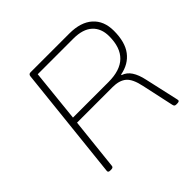

<svg xmlns="http://www.w3.org/2000/svg" viewBox="-169 -884 1071 1071"><g transform="rotate(-45 366.0 -349.0)"><path d="M128 2Q112 2 113 -10L185 -685Q187 -700 201 -700H507Q597 -700 645.5 -656.5Q694 -613 694 -535Q694 -446 656.5 -396.5Q619 -347 550 -334L549 -330Q580 -320 599 -291Q618 -262 628 -215L670 -28Q672 -21 673 -14.5Q674 -8 674 -7Q674 2 656 2H649Q642 2 638 -1Q634 -4 632 -14L591 -203Q577 -270 548 -294Q519 -318 467 -318H186L153 -10Q152 2 136 2ZM190 -354H471Q654 -354 654 -532Q654 -594 616 -629Q578 -664 503 -664H222Z"/></g></svg>

Font: Asap Expanded Expanded Thin
Style: Italic
Weight: 100
Width: 7
Italic angle: -6°
Designer: Pablo Cosgaya
Foundry: Omnibus-Type
Version: Version 3.001; ttfautohint (v1.8.4.7-5d5b)